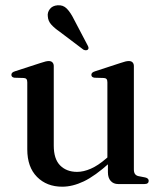

<svg xmlns="http://www.w3.org/2000/svg" viewBox="-20 -695 611 725"><path d="M387.5 -44.5V-86.5L385.5 -89V-384Q385.5 -392.5 382.5 -396.2Q379.5 -400 372.5 -400.5L337 -401.5Q330.5 -402.5 327.8 -405.2Q325 -408 325 -412.5Q325 -417 328.2 -420.2Q331.5 -423.5 339.5 -426L434.5 -457Q446.5 -461 453.5 -462.8Q460.5 -464.5 466.5 -464.5Q476 -464.5 480.8 -459.2Q485.5 -454 485.5 -445.5V-55Q485.5 -44 489.8 -38Q494 -32 502.5 -30L528 -25Q535 -23.5 538.2 -20.2Q541.5 -17 541.5 -12Q541.5 -6.5 537.5 -3.2Q533.5 0 525 0H426.5Q408.5 0 398 -11.8Q387.5 -23.5 387.5 -44.5ZM83 -131V-384Q83 -392.5 80 -396.2Q77 -400 70 -400.5L34.5 -401.5Q28.5 -402.5 25.8 -405.2Q23 -408 23 -412.5Q23 -417 26 -420.2Q29 -423.5 37 -426L132.5 -457Q144.5 -461 151.8 -462.8Q159 -464.5 164 -464.5Q173.5 -464.5 178.2 -459.2Q183 -454 183 -445.5V-145Q183 -94.5 207.2 -70.2Q231.5 -46 271 -46Q295.5 -46 323 -58Q350.5 -70 381 -96.5L401 -113.5L415.5 -99L395 -81Q339 -30.5 296.5 -10.2Q254 10 215 10Q156.5 10 119.8 -27Q83 -64 83 -131ZM259.5 -621.5 311 -523.5Q313.5 -519 314.2 -515Q315 -511 311.5 -507.5Q308.5 -505 303.8 -505.2Q299 -505.5 295 -507.5L205 -575.5Q186 -588.5 173.8 -602Q161.5 -615.5 160.5 -633.5Q158.5 -648 168.2 -660.8Q178 -673.5 197 -675Q218 -677 232.2 -662.5Q246.5 -648 259.5 -621.5Z"/></svg>

Font: Fraunces 60pt
Style: Regular
Weight: 400
Version: Version 1.000;[b76b70a41]